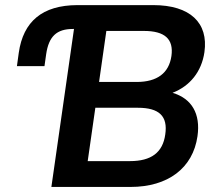

<svg xmlns="http://www.w3.org/2000/svg" viewBox="-20 -739 830 759"><path d="M496.1 0C643.6 0 742.7 -74.2 760.7 -200.7C773.4 -289.6 737.8 -349.6 662.1 -372.1C731 -398.9 776.9 -455.6 788.1 -532.7C804.7 -648.9 731.4 -718.8 585.9 -718.8H285.6C147.5 -718.3 71.8 -654.3 54.2 -530.3L46.9 -477.5H155.8L162.6 -525.4C172.9 -594.7 203.6 -624.5 268.1 -624.5H272.5L183.1 0ZM356.9 -313H524.9C609.4 -313 644 -279.8 633.3 -207.5C623.5 -136.2 578.1 -102.1 493.7 -102.1H326.7ZM400.4 -616.7H548.8C631.8 -616.7 667 -584.5 657.7 -517.6C647.9 -450.2 601.6 -415 520 -415H371.6Z"/></svg>

Font: Winston SemiBold
Style: Italic
Weight: 600
Italic angle: -8.13011°
Designer: Vernon Adams, Kim Jin-seong, David Berlow, Cristiano Sobral
Foundry: The Winston Project Authors
Version: Version 3.004